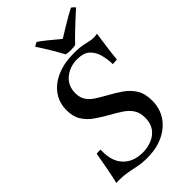

<svg xmlns="http://www.w3.org/2000/svg" viewBox="-272 -999 1104 1104"><g transform="rotate(-45 279.5 -447.0)"><path d="M537 -696Q531 -653 524.5 -607Q518 -561 513 -510Q504 -509 495.5 -508.5Q487 -508 478 -508Q477 -551 466.5 -588.5Q456 -626 430 -649.5Q404 -673 353 -673Q292 -673 249.5 -637.5Q207 -602 207 -542Q207 -507 222.5 -483Q238 -459 266.5 -440.5Q295 -422 333 -401Q372 -380 408 -355Q444 -330 467 -293.5Q490 -257 490 -200Q490 -136 458 -88Q426 -40 369 -13Q312 14 237 14Q197 14 164.5 7.5Q132 1 101 -5Q70 -11 34 -11Q27 -11 20.5 -11Q14 -11 9 -10Q19 -52 28.5 -101.5Q38 -151 48 -209Q63 -212 81 -210Q80 -203 80 -199Q80 -195 80 -193Q80 -113 123.5 -69.5Q167 -26 240 -26Q278 -26 313 -39.5Q348 -53 370 -82.5Q392 -112 392 -158Q392 -199 374.5 -226Q357 -253 325.5 -274Q294 -295 252 -318Q215 -339 180.5 -363Q146 -387 124 -421.5Q102 -456 102 -508Q102 -570 135 -615.5Q168 -661 227 -686Q286 -711 362 -711Q417 -711 451 -702Q485 -693 509 -693Q515 -693 523.5 -694Q532 -695 537 -696ZM377 -814Q403 -830 434 -849Q465 -868 493 -884Q521 -900 537 -908Q550 -900 559 -888Q532 -864 502.5 -836.5Q473 -809 446.5 -783.5Q420 -758 403 -739Q389 -735 365 -735Q341 -735 326 -739Q305 -778 279.5 -820.5Q254 -863 233 -894Q245 -903 258 -908Q281 -893 314.5 -865.5Q348 -838 377 -814Z"/></g></svg>

Font: Tiro Telugu
Style: Italic
Weight: 400
Italic angle: -11°
Designer: Telugu: John Hudson & Fiona Ross, assisted by Kaja Sojewska. Latin: John Hudson with Paul Hanslow, assisted by Kaja Soje
Foundry: Tiro Typeworks Ltd.
Version: Version 1.52